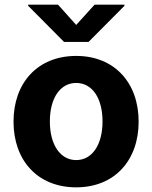

<svg xmlns="http://www.w3.org/2000/svg" viewBox="-20 -793 654 824"><path d="M307 11C472 11 575 -105 575 -271C575 -437 472 -553 307 -553C141 -553 38 -437 38 -271C38 -105 141 11 307 11ZM101 -768 255 -613H360L514 -768V-773H386L307 -686L229 -773H101ZM194 -272C194 -373 239 -437 307 -437C375 -437 420 -373 420 -272C420 -171 375 -106 307 -106C239 -106 194 -171 194 -272Z"/></svg>

Font: Wafeq
Style: Bold
Weight: 700
Designer: Rasmus Andersson & Azza Alameddine
Foundry: Google & TypeTogether
Version: Version 3.000;FEAKit 1.0